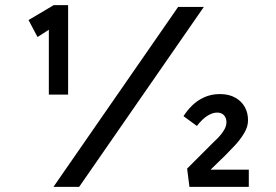

<svg xmlns="http://www.w3.org/2000/svg" viewBox="-20 -727 1075 747"><path d="M170 -359V-633L176 -615L126 -583L91 -649L189 -707H245V-359H208Q200 -359 191 -359Q182 -359 170 -359ZM188 0 673 -700H773L288 0ZM717 0 708 -71 808 -171Q817 -179 829.5 -192Q842 -205 851.5 -220.5Q861 -236 861 -252Q861 -268 851.5 -278.5Q842 -289 825 -289Q807 -289 787 -276.5Q767 -264 746 -237L694 -275Q707 -296 727 -316Q747 -336 774.5 -348.5Q802 -361 835 -361Q871 -361 895.5 -347Q920 -333 932.5 -310.5Q945 -288 945 -259Q945 -234 930 -209Q915 -184 894.5 -162Q874 -140 857 -123L790 -58L794 -67H948V0Z"/></svg>

Font: Lexend Tera
Style: Regular
Weight: 400
Designer: Bonnie Shaver-Troup, Thomas Jockin
Foundry: Lexend
Version: Version 1.007